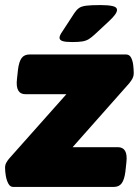

<svg xmlns="http://www.w3.org/2000/svg" viewBox="-33 -738 548 758"><path d="M19 0Q7 0 0 -13Q-7 -26 -10 -43.5Q-13 -61 -13 -76Q-13 -87 -8 -96Q-3 -105 4 -113L317 -465L376 -366H68Q27 -366 34 -426L38 -463Q42 -495 52.5 -509Q63 -523 84 -523H464Q478 -523 484.5 -510.5Q491 -498 493 -480.5Q495 -463 495 -448Q495 -438 490.5 -429Q486 -420 477 -409L166 -58L107 -157H432Q473 -157 466 -97L462 -60Q458 -29 447.5 -14.5Q437 0 416 0ZM252 -572Q225 -572 213.5 -576Q202 -580 202 -589Q202 -593 204.5 -599Q207 -605 214 -615L261 -687Q269 -699 278.5 -706Q288 -713 307 -715.5Q326 -718 364 -718Q394 -718 411.5 -714Q429 -710 429 -699Q429 -691 421 -680Q413 -669 398 -655L341 -602Q328 -590 317.5 -583.5Q307 -577 292.5 -574.5Q278 -572 252 -572Z"/></svg>

Font: Asap Black
Style: Italic
Weight: 900
Italic angle: -6°
Designer: Pablo Cosgaya
Foundry: Omnibus-Type
Version: Version 3.001